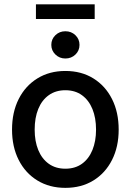

<svg xmlns="http://www.w3.org/2000/svg" viewBox="-20 -864 609 895"><path d="M284.7 11.7Q210.4 11.7 154.3 -22.7Q98.1 -57.1 67.1 -118.4Q36.1 -179.7 36.1 -259.8Q36.1 -340.8 67.1 -402.3Q98.1 -463.9 154.3 -498.5Q210.4 -533.2 284.7 -533.2Q359.4 -533.2 415.3 -498.5Q471.2 -463.9 502.2 -402.3Q533.2 -340.8 533.2 -259.8Q533.2 -179.7 502.2 -118.4Q471.2 -57.1 415.3 -22.7Q359.4 11.7 284.7 11.7ZM284.7 -77.6Q330.1 -77.6 362.1 -100.6Q394 -123.5 410.9 -164.8Q427.7 -206.1 427.7 -259.8Q427.7 -314.5 410.9 -355.7Q394 -397 362.1 -420.2Q330.1 -443.4 284.7 -443.4Q239.7 -443.4 207.5 -420.4Q175.3 -397.5 158.4 -356.2Q141.6 -314.9 141.6 -259.8Q141.6 -205.6 158.4 -164.6Q175.3 -123.5 207.3 -100.6Q239.3 -77.6 284.7 -77.6ZM284.7 -591.3Q257.3 -591.3 238.3 -609.9Q219.2 -628.4 219.2 -654.8Q219.2 -681.6 238.3 -700Q257.3 -718.3 284.7 -718.3Q312.5 -718.3 331.5 -700Q350.6 -681.6 350.6 -654.8Q350.6 -627.9 331.5 -609.6Q312.5 -591.3 284.7 -591.3ZM421.4 -843.8V-775.4H147.5V-843.8Z"/></svg>

Font: Inter 28pt Medium
Style: Regular
Weight: 500
Designer: Rasmus Andersson
Foundry: rsms
Version: Version 4.001;git-66647c0bb